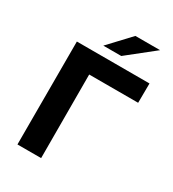

<svg xmlns="http://www.w3.org/2000/svg" viewBox="-213 -1016 1019 1131"><g transform="rotate(30 296.5 -450.5)"><path d="M87 0V-700H581L580 -568H247L248 0ZM234 -757 369 -901H537L356 -757Z"/></g></svg>

Font: Montserrat
Style: Bold
Weight: 700
Designer: Julieta Ulanovsky
Foundry: Julieta Ulanovsky
Version: Version 9.000; ttfautohint (v1.8.4.7-5d5b)